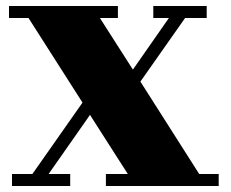

<svg xmlns="http://www.w3.org/2000/svg" viewBox="-20 -620 769 640"><path d="M10 -600H373V-560H313L423 -388L543 -560H491V-600H669V-560H597L448 -348L644 -40H709V0H333V-40H406L280 -237L142 -40H214V0H20V-40H88L255 -278L75 -560H10Z"/></svg>

Font: Kumar One
Style: Regular
Weight: 400
Designer: Parimal Parmar
Foundry: Indian Type Foundry
Version: Version 1.001;PS 1.001;hotconv 1.0.88;makeotf.lib2.5.647800